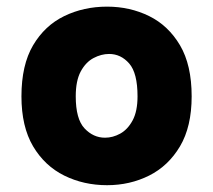

<svg xmlns="http://www.w3.org/2000/svg" viewBox="-20 -528 626 564"><path d="M294.5 16Q226 16 168.8 -12.2Q111.5 -40.5 77.2 -98.2Q43 -156 43 -245Q43 -337 77.2 -395Q111.5 -453 168.8 -480.8Q226 -508.5 294.5 -508.5Q361.5 -508.5 418 -480.8Q474.5 -453 508.8 -395Q543 -337 543 -245Q543 -156 508.8 -98.2Q474.5 -40.5 418 -12.2Q361.5 16 294.5 16ZM288.5 -123.5Q311.5 -123.5 333.2 -135.5Q355 -147.5 369.5 -174.2Q384 -201 384 -245Q384 -313.5 359.5 -341.5Q335 -369.5 300.5 -369.5Q277.5 -369.5 254.8 -357.5Q232 -345.5 217.2 -318.2Q202.5 -291 202.5 -245Q202.5 -178.5 228.2 -151Q254 -123.5 288.5 -123.5Z"/></svg>

Font: Karla ExtraBold
Style: Regular
Weight: 800
Designer: Jonathan Pinhorn
Version: Version 2.001